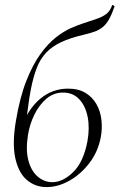

<svg xmlns="http://www.w3.org/2000/svg" viewBox="-20 -748 487 782"><path d="M170 14Q124 14 90 -14.5Q56 -43 42.5 -103Q29 -163 45 -257Q61 -352 87 -418Q113 -484 144 -527Q175 -570 207.5 -595.5Q240 -621 270 -634Q300 -647 322 -654Q353 -664 376 -672Q399 -680 414 -692Q429 -704 436 -725Q438 -730 442 -726Q446 -722 447 -723Q436 -691 425 -671Q414 -651 400 -639Q386 -627 367.5 -620Q349 -613 323 -607Q267 -594 229.5 -576.5Q192 -559 168 -533.5Q144 -508 130 -472Q116 -436 106 -386Q99 -351 93.5 -306Q88 -261 80 -205L64 -223Q79 -264 99 -294.5Q119 -325 143.5 -345.5Q168 -366 196.5 -376.5Q225 -387 257 -387Q300 -387 328.5 -369.5Q357 -352 373 -323.5Q389 -295 393 -260.5Q397 -226 391 -192Q380 -131 344.5 -84.5Q309 -38 262.5 -12Q216 14 170 14ZM193 -6Q236 -6 278 -47Q320 -88 336 -172Q346 -227 337 -272Q328 -317 302.5 -344Q277 -371 237 -371Q198 -371 168.5 -345.5Q139 -320 120 -281Q101 -242 94 -199Q84 -136 96 -93Q108 -50 134.5 -28Q161 -6 193 -6Z"/></svg>

Font: Cormorant Garamond Light
Style: Italic
Weight: 300
Italic angle: -10°
Designer: Christian Thalmann (Catharsis Fonts)
Foundry: Catharsis Fonts
Version: Version 4.001